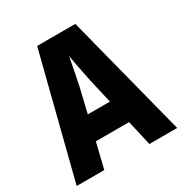

<svg xmlns="http://www.w3.org/2000/svg" viewBox="-166 -846 933 976"><g transform="rotate(-30 300.0 -358.5)"><path d="M269 -425Q276 -460 286 -509Q296 -558 302 -591Q307 -559 317 -509.5Q327 -460 334 -425L366 -287H236ZM432 0H595L411 -717H187L5 0H167L203 -148H398Z"/></g></svg>

Font: Noto Sans Mono UI ExtraBold
Style: Regular
Weight: 800
Designer: Monotype Design team
Foundry: Monotype Imaging Inc.
Version: 1.000